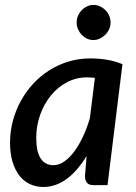

<svg xmlns="http://www.w3.org/2000/svg" viewBox="-20 -756 556 784"><path d="M367.5 -438Q359 -439 350.8 -439.5Q342.5 -440 334 -440Q291 -440 253.2 -420Q215.5 -400 187.8 -366Q160 -332 144 -287.2Q128 -242.5 128 -193Q128 -136 146.2 -108.8Q164.5 -81.5 198 -81.5Q220.5 -81.5 242 -96.2Q263.5 -111 282.8 -136.8Q302 -162.5 318.5 -197.5Q335 -232.5 347 -273.5ZM333.5 -119Q316 -90 296.2 -66.8Q276.5 -43.5 254.5 -27Q232.5 -10.5 208 -1.5Q183.5 7.5 157 7.5Q127.5 7.5 102.5 -4Q77.5 -15.5 59.5 -38.5Q41.5 -61.5 31.2 -95.2Q21 -129 21 -173.5Q21 -219 32.5 -262.2Q44 -305.5 65 -343.8Q86 -382 115.5 -414Q145 -446 181.5 -469Q218 -492 260.2 -504.8Q302.5 -517.5 349 -517.5Q382.5 -517.5 415.5 -512.2Q448.5 -507 480 -494L419 0H362.5Q342 0 334.5 -10.5Q327 -21 327 -36.5ZM431.5 -664Q431.5 -649.5 425.5 -636.5Q419.5 -623.5 409.5 -613.8Q399.5 -604 387 -598.2Q374.5 -592.5 361 -592.5Q347.5 -592.5 335.2 -598.2Q323 -604 313.8 -613.8Q304.5 -623.5 298.8 -636.5Q293 -649.5 293 -664Q293 -678.5 298.8 -691.8Q304.5 -705 314 -714.8Q323.5 -724.5 336 -730.2Q348.5 -736 361.5 -736Q375 -736 387.8 -730.2Q400.5 -724.5 410.2 -714.8Q420 -705 425.8 -692Q431.5 -679 431.5 -664Z"/></svg>

Font: Lato SemiBold
Style: Italic
Weight: 600
Italic angle: -7°
Designer: Lukasz Dziedzic with Adam Twardoch and Botio Nikoltchev
Foundry: tyPoland Lukasz Dziedzic
Version: Version 2.015; 2015-08-06; http://www.latofonts.com/